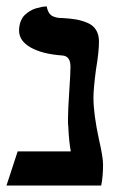

<svg xmlns="http://www.w3.org/2000/svg" viewBox="-25 -576 362 596"><path d="M265.1 -272.9Q265.1 -222.2 282.2 -143.1Q294.9 -87.9 294.9 -65.9Q294.9 -27.3 289.1 0H-4.9L29.8 -106H194.8Q189 -136.2 187 -183.1Q186 -189.9 186 -205.1Q186 -233.4 189.9 -291Q193.8 -348.6 193.8 -369.1Q193.8 -402.3 168 -403.8Q106 -408.2 70.1 -428.7Q34.2 -449.2 34.2 -481Q34.2 -496.1 38.8 -508.5Q43.5 -521 51 -528.6Q58.6 -536.1 67.9 -541.7Q77.1 -547.4 86.4 -550Q95.7 -552.7 103.3 -554.2Q110.8 -555.7 115.2 -555.7L120.1 -556.2Q122.1 -543.9 127.2 -536.1Q132.3 -528.3 139.9 -525.1Q147.5 -522 153.8 -521Q160.2 -520 168.9 -520Q193.8 -518.6 210.9 -515.6Q228 -512.7 245.8 -505.4Q263.7 -498 272.9 -483.4Q282.2 -468.8 282.2 -446.8Q282.2 -414.6 272.9 -359.9Q265.1 -300.3 265.1 -272.9Z"/></svg>

Font: Linux Libertine G
Style: Bold
Weight: 700
Designer: Philipp H. Poll
Foundry: Philipp H. Poll
Version: Version 5.0.3